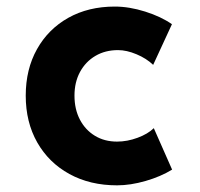

<svg xmlns="http://www.w3.org/2000/svg" viewBox="-20 -553 602 579"><path d="M333 5.9Q251.5 5.9 189.2 -28.3Q127 -62.5 92.3 -123.5Q57.6 -184.6 57.6 -264.6Q57.6 -344.2 91.6 -404.8Q125.5 -465.3 186 -499.3Q246.6 -533.2 326.2 -533.2Q369.6 -533.2 417.7 -518.1Q465.8 -502.9 498.5 -480L441.9 -357.4Q421.4 -377 391.6 -389.4Q361.8 -401.9 335.9 -401.9Q297.4 -401.9 267.8 -384.5Q238.3 -367.2 221.4 -336.2Q204.6 -305.2 204.6 -264.6Q204.6 -223.6 220.9 -192.4Q237.3 -161.1 266.1 -143.6Q294.9 -126 333 -126Q363.8 -126 394.8 -137.5Q425.8 -148.9 443.8 -166.5L499 -41.5Q464.8 -20.5 419.2 -7.3Q373.5 5.9 333 5.9Z"/></svg>

Font: Reddit Mono ExtraBold
Style: Regular
Weight: 800
Monospace: yes
Designer: Stephen Hutchings
Foundry: Reddit
Version: Version 1.014